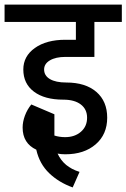

<svg xmlns="http://www.w3.org/2000/svg" viewBox="-55 -658 553 840"><path d="M231 -409Q189 -409 163.5 -394Q138 -379 138 -354Q138 -327 163.5 -312Q189 -297 235 -297Q319 -297 366.5 -256Q414 -215 414 -143Q414 -70 363.5 -26.5Q313 17 231 17H230Q212 17 197 14Q211 44 234.5 63.5Q258 83 293 94L263 162Q202 140 160 99.5Q118 59 104 -2V-3Q44 -31 44 -100Q44 -125 54 -152Q64 -179 82 -201L183 -158V-65Q205 -58 230 -58Q272 -58 299 -81.5Q326 -105 326 -143Q326 -180 298.5 -201Q271 -222 222 -222Q140 -222 93.5 -257Q47 -292 47 -354Q47 -412 97.5 -448Q148 -484 231 -484H277V-562H-35V-638H478V-562H358V-409Z"/></svg>

Font: Akshar
Style: Regular
Weight: 400
Designer: Tall Chai
Foundry: Tall Chai
Version: Version 1.000